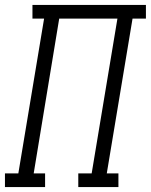

<svg xmlns="http://www.w3.org/2000/svg" viewBox="-50 -755 609 775"><path d="M-30 0V-55H24L128 -680H81V-735H539V-680H485L381 -55H428V0H266V-55H320L424 -680H189L86 -55H132V0Z"/></svg>

Font: Iosevka Curly Slab LtObl
Style: Regular
Weight: 300
Italic angle: -9°
Monospace: yes
Designer: Belleve Invis
Foundry: Belleve Invis
Version: Version 11.0.0; ttfautohint (v1.8.3)